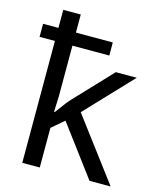

<svg xmlns="http://www.w3.org/2000/svg" viewBox="-114 -841 761 921"><g transform="rotate(15 267.0 -380.0)"><path d="M8.8 -669.9H85V-759.8H171.9V-669.9H355V-605H171.9V-353L168.9 -275.9H172.9L182.1 -288.1Q213.4 -332.5 234.9 -355L405.8 -536.1H509.8L293 -307.1L523.9 0H418.9L232.9 -249L171.9 -196.8V0H85V-605H8.8Z"/></g></svg>

Font: NotoSans
Style: Regular
Weight: 400
Designer: Monotype Design team
Foundry: Monotype Imaging Inc.
Version: Version 1.04; ttfautohint (v1.4.1)